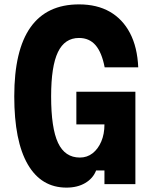

<svg xmlns="http://www.w3.org/2000/svg" viewBox="-20 -839 690 875"><path d="M283 16Q168 16 106.5 -90Q45 -196 45 -400Q45 -610 119 -714.5Q193 -819 340 -819Q422 -819 480.5 -785.5Q539 -752 572.5 -688Q606 -624 610 -532H457Q444 -600 415.5 -633Q387 -666 340 -666Q275 -666 244 -601.5Q213 -537 213 -400Q213 -255 244.5 -188Q276 -121 344 -121Q377 -121 402 -140.5Q427 -160 441.5 -194Q456 -228 456 -272H328V-421H597V0H456V-62H418Q404 -26 368.5 -5Q333 16 283 16Z"/></svg>

Font: Martian Mono SemiCondensed
Style: Bold
Weight: 700
Width: 4
Designer: Roman Shamin
Foundry: Evil Martians
Version: Version 1.000